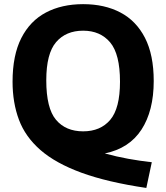

<svg xmlns="http://www.w3.org/2000/svg" viewBox="-20 -770 821 948"><path d="M702.5 158Q510 129.5 382.2 82.8Q254.5 36 179.8 -29.2Q105 -94.5 73.5 -178.8Q42 -263 42 -366.5Q42 -497 85.2 -582Q128.5 -667 206.8 -708.2Q285 -749.5 390.5 -749.5Q496 -749.5 574.2 -708.5Q652.5 -667.5 695.8 -583.2Q739 -499 739 -370Q739 -223 678.5 -130Q618 -37 497.5 -12.5Q555 3.5 613 14Q671 24.5 729.5 31ZM390.5 -121.5Q476 -121.5 524.2 -178.2Q572.5 -235 572.5 -366.5Q572.5 -503 523.8 -560.8Q475 -618.5 390.5 -618.5Q305.5 -618.5 257 -562Q208.5 -505.5 208.5 -373.5Q208.5 -235.5 256.5 -178.5Q304.5 -121.5 390.5 -121.5Z"/></svg>

Font: Encode Sans
Style: Bold
Weight: 700
Designer: Multiple Designers
Foundry: Impallari Type
Version: Version 3.002; ttfautohint (v1.8.3) -l 8 -r 50 -G 200 -x 14 